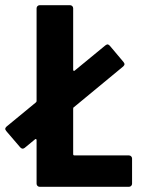

<svg xmlns="http://www.w3.org/2000/svg" viewBox="-34 -720 542 740"><path d="M107 -12V-180Q107 -183 105 -184Q103 -185 101 -183L61 -150Q57 -147 53 -147Q49 -147 44 -152L-10 -215Q-14 -221 -14 -223Q-14 -227 -9 -232L104 -325Q107 -327 107 -331V-688Q107 -693 110.5 -696.5Q114 -700 119 -700H236Q241 -700 244.5 -696.5Q248 -693 248 -688V-451Q248 -448 250 -447Q252 -446 254 -448L372 -545Q378 -549 380 -549Q384 -549 389 -544L442 -481Q446 -475 446 -473Q446 -469 441 -464L251 -307Q248 -306 248 -301V-126Q248 -121 253 -121H463Q468 -121 471.5 -117.5Q475 -114 475 -109V-12Q475 -7 471.5 -3.5Q468 0 463 0H119Q114 0 110.5 -3.5Q107 -7 107 -12Z"/></svg>

Font: Barlow Condensed
Style: Bold
Weight: 700
Width: 3
Designer: Jeremy Tribby
Foundry: Tribby Type
Version: Version 1.500